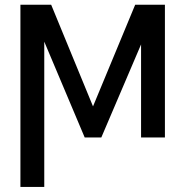

<svg xmlns="http://www.w3.org/2000/svg" viewBox="-20 -565 762 789"><path d="M362.2 -127.8 535.5 -545.5H657.7V0H559.7V-382.5L396.3 0H328.1L161.9 -393.8V203.1H63.9V-545.5H190.3Z"/></svg>

Font: Inter Alia
Style: Regular
Weight: 400
Designer: Rasmus Andersson (Latin, Greek, Cyrillic etc.) and Evan from Shavian.info (Shavian, old style figures)
Foundry: Shavian.info
Version: Version 0.001;git-37ab20767